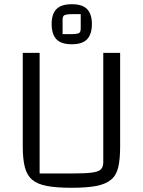

<svg xmlns="http://www.w3.org/2000/svg" viewBox="-20 -876 678 911"><path d="M320 15Q248 15 203 6.5Q158 -2 133 -23Q108 -44 98 -82.5Q88 -121 88 -180V-625H168V-53H324Q384 -53 415.5 -57Q447 -61 458.5 -72.5Q470 -84 470 -106V-625H550V-180Q550 -120 541 -82Q532 -44 506.5 -23Q481 -2 436 6.5Q391 15 320 15ZM321 -666Q270 -666 247.5 -690Q225 -714 225 -762Q225 -809 247.5 -832.5Q270 -856 321 -856Q371 -856 393.5 -832.5Q416 -809 416 -762Q416 -714 393.5 -690Q371 -666 321 -666ZM277 -714H321Q340 -714 351.5 -717.5Q363 -721 363 -740V-809H322Q302 -809 289.5 -805.5Q277 -802 277 -784Z"/></svg>

Font: Changa Light
Style: Regular
Weight: 300
Designer: Eduardo Rodriguez Tunni
Foundry: Eduardo Rodriguez Tunni
Version: Version 3.002; ttfautohint (v1.8.2)